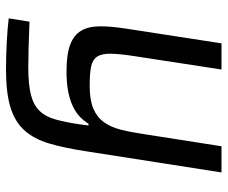

<svg xmlns="http://www.w3.org/2000/svg" viewBox="-79 -471 756 638"><g transform="rotate(90 299.0 -152.0)"><path d="M211 206Q167 206 119.5 203.5Q72 201 41 197L52 128Q102 130 138.5 131Q175 132 203 132Q260 132 294 123.5Q328 115 347.5 95.5Q367 76 376.5 43Q386 10 393 -38L397 -68H391Q382 -53 368 -39.5Q354 -26 333 -16Q312 -6 283.5 -0.5Q255 5 217 5Q161 5 129 -7Q97 -19 82.5 -43Q68 -67 67.5 -104Q67 -141 75 -192L124 -510H211L167 -224Q159 -173 158.5 -142.5Q158 -112 168.5 -96.5Q179 -81 202 -76.5Q225 -72 265 -72Q312 -72 340.5 -84Q369 -96 385.5 -118.5Q402 -141 410.5 -174Q419 -207 425 -248L466 -510H553L483 -62Q472 11 457 62Q442 113 413 145Q384 177 336 191.5Q288 206 211 206Z"/></g></svg>

Font: Azeri Sans
Style: Italic
Weight: 400
Designer: Hector Gatti & Omnibus-Type (original fonts) / Cristiano Sobral (main changes and remastering)
Foundry: Omnibus-Type
Version: Version 0.07;August 21, 2020;FontCreator 13.0.0.2681 64-bit;